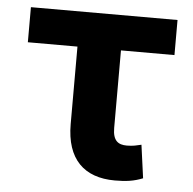

<svg xmlns="http://www.w3.org/2000/svg" viewBox="-45 -590 650 645"><g transform="rotate(5 280.0 -267.5)"><path d="M528.1 -545.5H33.7V-427.2H201V-166.2C201 -47.6 261.4 9.9 365.1 9.9C403.1 9.9 429 6.4 459.2 -5.7L443.9 -117.5C428.3 -114 416.9 -110.4 394.9 -110.4C366.1 -110.4 347.7 -122.5 347.7 -165.5V-427.2H528.1Z"/></g></svg>

Font: Margiela Sans
Style: Bold
Weight: 700
Designer: Stefan Endress, Andreas Faust
Version: Version 1.100;FEAKit 1.0